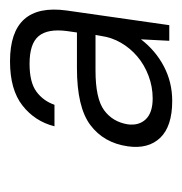

<svg xmlns="http://www.w3.org/2000/svg" viewBox="-10 -736 372 393"><g transform="rotate(-90 176.5 -540.0)"><path d="M166 -374Q114 -374 90.5 -398.5Q67 -423 73 -465Q80 -514 116.5 -541.5Q153 -569 233 -569H306L309 -590Q314 -629 298.5 -647.5Q283 -666 242 -666Q204 -666 185 -652Q166 -638 158 -615H114Q124 -655 156.5 -680.5Q189 -706 247 -706Q367 -706 351 -590L321 -380H289L292 -438Q269 -408 236.5 -391Q204 -374 166 -374ZM171 -414Q195 -414 217.5 -422.5Q240 -431 257 -445.5Q274 -460 285 -479Q296 -498 299 -520L301 -531H228Q171 -531 147 -513.5Q123 -496 118 -465Q115 -442 128.5 -428Q142 -414 171 -414Z"/></g></svg>

Font: Retni Sans Light
Style: Italic
Weight: 300
Italic angle: -8°
Designer: Vitaly Kuzmin
Foundry: ParaType Ltd.
Version: Version 1.00;June 10, 2019;FontCreator 11.5.0.2425 64-bit; t